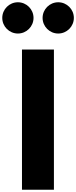

<svg xmlns="http://www.w3.org/2000/svg" viewBox="-104 -1675 672 1695"><path d="M54 -1655C-22 -1655 -84 -1593 -84 -1517C-84 -1441 -22 -1379 54 -1379C130 -1379 192 -1441 192 -1517C192 -1593 130 -1655 54 -1655ZM410 -1655C334 -1655 272 -1593 272 -1517C272 -1441 334 -1379 410 -1379C486 -1379 548 -1441 548 -1517C548 -1593 486 -1655 410 -1655ZM372 -1238H90V0H372Z"/></svg>

Font: Hussar Dziwak
Style: Regular
Weight: 400
Version: Version 1.022